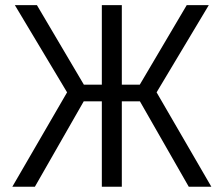

<svg xmlns="http://www.w3.org/2000/svg" viewBox="-20 -711 852 731"><path d="M774.9 -691.4 576.2 -359.4 784.7 0H698.7L512.7 -325.2H443.8V0H367.7V-325.2H298.8L112.8 0H26.9L235.4 -359.4L36.6 -691.4H120.6L299.3 -388.7H367.7V-691.4H443.8V-388.7H512.2L690.9 -691.4Z"/></svg>

Font: Gidole
Style: Regular
Weight: 400
Version: Version 2.100; ttfautohint (v1.8.4.7-5d5b)